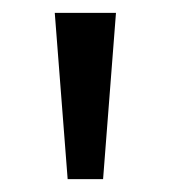

<svg xmlns="http://www.w3.org/2000/svg" viewBox="-20 -734 265 298"><path d="M160 -714 140 -456H85L65 -714Z"/></svg>

Font: Noto Sans Tangsa
Style: Regular
Weight: 400
Designer: David Williams
Foundry: Google LLC
Version: Version 1.504